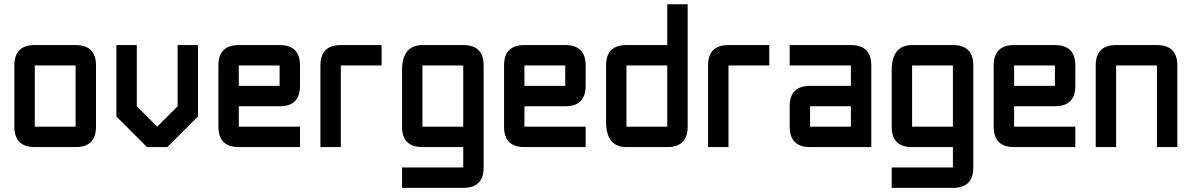

<svg xmlns="http://www.w3.org/2000/svg" viewBox="-20 -704 5704 919"><path d="M341.8 0H146.5Q48.8 0 48.8 -97.7V-390.6Q48.8 -488.3 146.5 -488.3H341.8Q439.5 -488.3 439.5 -390.6V-97.7Q439.5 0 341.8 0ZM341.8 -97.7V-390.6H146.5V-97.7Z M830.1 -488.3H927.7V-146.5L781.2 0H683.6L537.1 -146.5V-488.3H634.8V-195.3L732.4 -97.7L830.1 -195.3Z M1123 -488.3H1318.4Q1416 -488.3 1416 -390.6V-293Q1416 -195.3 1318.4 -195.3H1123V-97.7H1416V0H1123Q1025.4 0 1025.4 -97.7V-390.6Q1025.4 -488.3 1123 -488.3ZM1318.4 -390.6H1123V-293H1318.4Z M1611.3 -488.3H1806.6V-390.6H1611.3V0H1513.7V-390.6Q1513.7 -488.3 1611.3 -488.3Z M2197.3 195.3H1904.3V97.7H2197.3V0H2002Q1904.3 0 1904.3 -97.7V-366.2Q1904.3 -488.3 2002 -488.3H2197.3Q2294.9 -488.3 2294.9 -390.6V97.7Q2294.9 195.3 2197.3 195.3ZM2002 -97.7H2197.3V-390.6H2002Z M2490.2 -488.3H2685.5Q2783.2 -488.3 2783.2 -390.6V-293Q2783.2 -195.3 2685.5 -195.3H2490.2V-97.7H2783.2V0H2490.2Q2392.6 0 2392.6 -97.7V-390.6Q2392.6 -488.3 2490.2 -488.3ZM2685.5 -390.6H2490.2V-293H2685.5Z M3271.5 -97.7Q3271.5 0 3173.8 0H2978.5Q2880.9 0 2880.9 -122.1V-390.6Q2880.9 -488.3 2978.5 -488.3H3173.8V-683.6H3271.5ZM2978.5 -97.7H3173.8V-390.6H2978.5Z M3466.8 -488.3H3662.1V-390.6H3466.8V0H3369.1V-390.6Q3369.1 -488.3 3466.8 -488.3Z M4150.4 0H3857.4Q3759.8 0 3759.8 -97.7V-195.3Q3759.8 -293 3857.4 -293H4052.7V-390.6H3759.8V-488.3H4052.7Q4150.4 -488.3 4150.4 -390.6ZM3857.4 -97.7H4052.7V-195.3H3857.4Z M4541 195.3H4248V97.7H4541V0H4345.7Q4248 0 4248 -97.7V-366.2Q4248 -488.3 4345.7 -488.3H4541Q4638.7 -488.3 4638.7 -390.6V97.7Q4638.7 195.3 4541 195.3ZM4345.7 -97.7H4541V-390.6H4345.7Z M4834 -488.3H5029.3Q5127 -488.3 5127 -390.6V-293Q5127 -195.3 5029.3 -195.3H4834V-97.7H5127V0H4834Q4736.3 0 4736.3 -97.7V-390.6Q4736.3 -488.3 4834 -488.3ZM5029.3 -390.6H4834V-293H5029.3Z M5517.6 -390.6H5322.3V0H5224.6V-390.6Q5224.6 -488.3 5322.3 -488.3H5517.6Q5615.2 -488.3 5615.2 -390.6V0H5517.6Z"/></svg>

Font: BabelStone Runic Berhtwald
Style: Regular
Weight: 400
Designer: Andrew West
Foundry: BabelStone
Version: Version 7.004;November 9, 2023